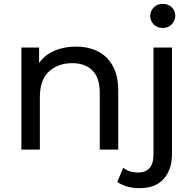

<svg xmlns="http://www.w3.org/2000/svg" viewBox="-20 -777 1005 997"><path d="M594 0H498V-294Q498 -373 460 -411Q422 -449 355 -449Q281 -449 234 -405.5Q187 -362 187 -273V0H91V-530H183V-450Q214 -493 263.5 -514Q313 -535 374 -535Q438 -535 487.5 -510.5Q537 -486 565.5 -435Q594 -384 594 -305ZM704 200Q636 200 589 168L620 94Q650 119 698 119Q735 119 756 96Q777 73 777 26V-530H873V24Q873 102 831 151Q789 200 704 200ZM825 -632Q796 -632 778 -650.5Q760 -669 760 -694Q760 -719 778 -738Q796 -757 825 -757Q853 -757 871.5 -739.5Q890 -722 890 -696Q890 -670 872 -651Q854 -632 825 -632Z"/></svg>

Font: Argentum Novus
Style: Regular
Weight: 400
Designer: Julieta Ulanovsky
Foundry: Julieta Ulanovsky
Version: Version 7.20;July 27, 2021;FontCreator 13.0.0.2683 64-bit